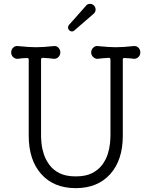

<svg xmlns="http://www.w3.org/2000/svg" viewBox="-20 -964 786 996"><path d="M339 -807Q333 -813 333 -822Q333 -830 339 -836L426 -934Q433 -944 447 -944Q459 -944 468 -935Q476 -925 476 -915Q476 -901 465 -892L367 -807Q361 -801 353 -801Q345 -801 339 -807ZM373 12Q259 12 194 -61Q129 -134 129 -260V-655Q129 -663 122 -663Q109 -663 96.5 -662Q84 -661 73 -659Q59 -658 48.5 -667.5Q38 -677 38 -692Q38 -707 48.5 -717Q59 -727 73 -725Q104 -722 126 -720.5Q148 -719 166 -719Q187 -719 209 -720.5Q231 -722 259 -725Q273 -727 283 -716.5Q293 -706 293 -692Q293 -678 283 -668Q273 -658 259 -659Q246 -661 231.5 -662Q217 -663 202 -664Q193 -664 193 -655V-259Q193 -244 195.5 -218.5Q198 -193 207.5 -164Q217 -135 236.5 -108.5Q256 -82 289 -65.5Q322 -49 373 -49Q425 -49 458 -66Q491 -83 510.5 -109.5Q530 -136 539 -165Q548 -194 550.5 -219.5Q553 -245 553 -259V-655Q553 -664 544 -664Q529 -663 514.5 -662Q500 -661 487 -659Q474 -658 463.5 -668Q453 -678 453 -692Q453 -706 463.5 -716.5Q474 -727 487 -725Q518 -722 540 -720.5Q562 -719 580 -719Q601 -719 622.5 -720.5Q644 -722 673 -725Q687 -727 697.5 -717Q708 -707 708 -692Q708 -677 697.5 -667.5Q687 -658 673 -659Q663 -661 650.5 -661.5Q638 -662 626 -663H624Q617 -663 617 -655V-260Q617 -133 551.5 -60.5Q486 12 373 12Z"/></svg>

Font: Kiwi Maru Light
Style: Regular
Weight: 300
Designer: Hiroki-Chan
Version: Version 1.100